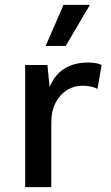

<svg xmlns="http://www.w3.org/2000/svg" viewBox="-20 -766 454 786"><path d="M396 -500 379 -402Q356 -415 316 -415Q284 -415 255.5 -398Q227 -381 208.5 -347Q190 -313 190 -265V0H83V-500H174L183 -410Q225 -510 341 -510Q376 -510 396 -500ZM348 -746 249 -578H167L240 -746Z"/></svg>

Font: Work Sans Medium
Style: Regular
Weight: 500
Designer: Wei Huang
Foundry: Wei Huang
Version: Version 1.500